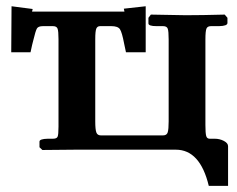

<svg xmlns="http://www.w3.org/2000/svg" viewBox="-20 -481 761 617"><path d="M301.8 -397Q293 -397 289.6 -389.4Q286.1 -381.8 286.1 -355V-90.8Q286.1 -64.9 289.6 -55.4Q293 -45.9 304.2 -45.9H503.9Q516.1 -45.9 519 -55.9Q522 -65.9 522 -90.8V-354Q522 -380.9 519 -388.9Q516.1 -397 503.9 -397H482.9Q457 -397 457 -405.8V-423.8L464.8 -434.1L577.1 -432.1Q627.9 -432.1 702.1 -434.1L710.9 -423.8V-407.2Q710.9 -397.5 684.1 -397H658.2Q647 -397 643.6 -389.4Q640.1 -381.8 640.1 -354V-79.1Q640.1 -53.2 642.6 -44.2Q645 -35.2 653.8 -35.2H669.9Q686 -35.2 699.5 -28.1Q712.9 -21 712.9 -11.2V116.2H650.9Q623 0 544.9 0H223.1L116.2 1L106.9 -7.8V-25.9Q106.9 -34.7 133.8 -35.2H149.9Q162.1 -35.2 165 -41.5Q168 -47.9 168 -74.2V-355Q168 -380.9 165 -388.9Q162.1 -397 149.9 -397H118.2Q103 -397 98.6 -389.4Q94.2 -381.8 86.9 -351.1Q84 -341.3 78.1 -313H16.1L17.1 -460.9L85 -452.1L83 -443.8H379.9L377.9 -453.1L448.2 -460.9V-313H384.8Q380.9 -333 378.9 -340.8Q372.1 -377 365.5 -387Q358.9 -397 337.9 -397Z"/></svg>

Font: Linux Libertine
Style: Bold
Weight: 700
Designer: Philipp H. Poll
Foundry: Philipp H. Poll
Version: Version 5.0.3